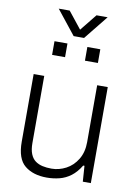

<svg xmlns="http://www.w3.org/2000/svg" viewBox="-98 -960 740 1036"><g transform="rotate(10 272.0 -442.5)"><path d="M232 12Q157 12 111.5 -25Q66 -62 66 -155V-526H124V-158Q124 -122 133.5 -98.5Q143 -75 160 -62.5Q177 -50 199.5 -45Q222 -40 249 -40Q290 -40 328 -60Q366 -80 390 -119.5Q414 -159 414 -214V-526H472V0H428L422 -86H415Q392 -48 363.5 -26.5Q335 -5 301.5 3.5Q268 12 232 12ZM146 -645V-720H217V-645ZM326 -645V-720H397V-645ZM138 -897H198L288 -784H254L345 -897H406L300 -765H243Z"/></g></svg>

Font: Archivo SemiBold ExtraLight
Style: Regular
Weight: 250
Version: Version 2.001